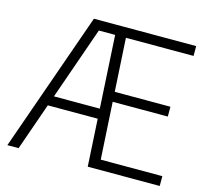

<svg xmlns="http://www.w3.org/2000/svg" viewBox="-106 -862 1060 983"><g transform="rotate(15 424.0 -370.0)"><path d="M13.5 0 274 -740H428.5L428 -688H314L73 0ZM137.5 -250.5 151.5 -303H446V-250.5ZM439.5 0 397.5 -740H816V-688H457.5L494.5 -52H821V0ZM456.5 -354V-406H769V-354Z"/></g></svg>

Font: Encode Sans SemiCondensed Light
Style: Regular
Weight: 300
Width: 4
Designer: Multiple Designers
Foundry: Impallari Type
Version: Version 3.002